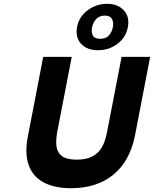

<svg xmlns="http://www.w3.org/2000/svg" viewBox="-20 -979 809 1009"><path d="M127 -265 207 -680H357L281 -287Q272 -237 277.5 -205.5Q283 -174 308 -157Q333 -140 383 -140Q433 -140 465.5 -157Q498 -174 516 -206Q534 -238 543 -287L619 -680H769L689 -265Q662 -131 575 -60.5Q488 10 354 10Q265 10 208 -21Q151 -52 130 -113.5Q109 -175 127 -265ZM385 -837Q395 -891 440.5 -925Q486 -959 543 -959Q599 -959 630.5 -925Q662 -891 652 -837Q642 -782 597 -748.5Q552 -715 495 -715Q438 -715 406.5 -748.5Q375 -782 385 -837ZM573 -836Q578 -861 568.5 -879Q559 -897 531 -897Q502 -897 485.5 -879Q469 -861 464 -836Q459 -810 468 -792.5Q477 -775 507 -775Q536 -775 552 -792.5Q568 -810 573 -836Z"/></svg>

Font: Teachers[wght] Italic
Style: Regular
Weight: 400
Designer: Alfredo Marco Pradil & Chank Diesel
Version: Version 1.000;Glyphs 3.1.2 (3151)